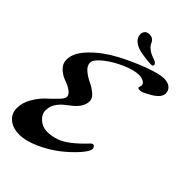

<svg xmlns="http://www.w3.org/2000/svg" viewBox="-290 -1024 1149 1149"><g transform="rotate(45 284.5 -449.0)"><path d="M210 -900Q210 -913 219.5 -925Q229 -937 249 -937Q269 -937 280 -927.5Q291 -918 295.5 -905.5Q300 -893 319 -877Q338 -861 368.5 -851.5Q399 -842 399 -827Q399 -815 384.5 -815Q370 -815 350.5 -817Q331 -819 294.5 -825.5Q258 -832 234 -851.5Q210 -871 210 -900ZM433 -686 428 -666Q428 -659 446.5 -658.5Q465 -658 517 -689.5Q569 -721 569 -756Q569 -780 550.5 -796Q532 -812 496.5 -812Q461 -812 381 -783Q301 -754 216 -709.5Q131 -665 68 -601.5Q5 -538 5 -479Q5 -445 30 -421Q55 -397 85 -386Q165 -358 165 -322Q165 -308 139 -281Q113 -254 82.5 -226Q52 -198 26 -154Q0 -110 0 -63.5Q0 -17 34 11Q68 39 123 39Q178 39 248 7Q318 -25 370.5 -67Q423 -109 458.5 -150Q494 -191 494 -211Q494 -219 489 -226Q484 -233 477 -233Q470 -233 463 -226Q370 -126 304 -104Q267 -91 228.5 -91Q190 -91 160.5 -116.5Q131 -142 131 -174.5Q131 -207 146.5 -232Q162 -257 184 -275Q206 -293 228 -310Q280 -353 280 -401Q280 -425 254.5 -446.5Q229 -468 198.5 -482Q168 -496 142.5 -518Q117 -540 117.5 -566Q118 -592 165 -629.5Q212 -667 274 -694Q336 -721 378 -721Q396 -721 414.5 -712.5Q433 -704 433 -686Z"/></g></svg>

Font: Dr Sugiyama
Style: Regular
Weight: 400
Designer: Alejandro Paul
Foundry: Alejandro Paul
Version: Version 1.000